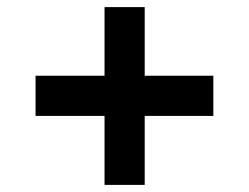

<svg xmlns="http://www.w3.org/2000/svg" viewBox="-20 -520 700 540"><path d="M274 -194H80V-307H274V-500H387V-307H580V-194H387V0H274Z"/></svg>

Font: Eudoxus Sans
Style: Bold
Weight: 700
Designer: Stijn de Vries
Foundry: tokotype
Version: Version 2.005